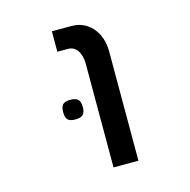

<svg xmlns="http://www.w3.org/2000/svg" viewBox="-93 -701 786 793"><g transform="rotate(-15 300.0 -304.5)"><path d="M241.5 -521.5H196.5V-609H280Q317.5 -609 345.5 -590.2Q373.5 -571.5 388.5 -539.5Q403.5 -507.5 403.5 -468.5V0H297V-442Q297 -479 282 -500.2Q267 -521.5 241.5 -521.5ZM155 -274Q155 -297 164.2 -306.5Q173.5 -316 196 -316Q219.5 -316 229.2 -306.5Q239 -297 239 -274Q239 -251 229.2 -241.5Q219.5 -232 196 -232Q173.5 -232 164.2 -241.5Q155 -251 155 -274Z"/></g></svg>

Font: JuliaMono Medium
Style: Regular
Weight: 500
Monospace: yes
Designer: cormullion
Foundry: corm
Version: Version 0.054; ttfautohint (v1.8.4)